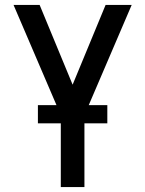

<svg xmlns="http://www.w3.org/2000/svg" viewBox="-20 -550 590 780"><path d="M227 210V-82L35 -530H141L275 -206L409 -530H515L323 -82V210ZM416 -49H134V-123H416Z"/></svg>

Font: Lode Dark Term
Style: Bold
Weight: 700
Monospace: yes
Designer: Belleve Invis
Foundry: Belleve Invis
Version: Version 29.2.0